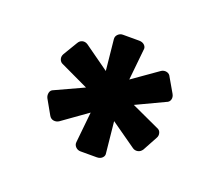

<svg xmlns="http://www.w3.org/2000/svg" viewBox="-74 -844 660 577"><g transform="rotate(20 256.0 -555.5)"><path d="M230 -369Q221 -369 214.5 -375.5Q208 -382 209 -391L219 -489L139 -432Q131 -427 122 -428.5Q113 -430 108 -439L82 -485Q78 -493 80 -502Q82 -511 91 -514L180 -555L91 -597Q83 -600 80 -608.5Q77 -617 82 -626L109 -671Q114 -680 122.5 -682Q131 -684 139 -679L219 -622L209 -720Q208 -729 214.5 -735.5Q221 -742 230 -742H282Q293 -742 299.5 -735.5Q306 -729 304 -720L294 -622L375 -679Q383 -684 392 -682Q401 -680 405 -671L431 -626Q436 -617 433.5 -608.5Q431 -600 422 -597L333 -555L422 -514Q431 -511 433.5 -502Q436 -493 431 -485L406 -439Q400 -430 391 -428.5Q382 -427 375 -432L294 -489L304 -391Q306 -382 299.5 -375.5Q293 -369 282 -369Z"/></g></svg>

Font: Rubik SemiBold
Style: Italic
Weight: 600
Italic angle: -12°
Designer: Hubert and Fischer
Foundry: Hubert and Fischer
Version: Version 2.300;gftools[0.9.30]